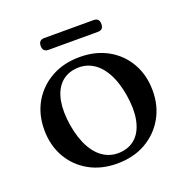

<svg xmlns="http://www.w3.org/2000/svg" viewBox="-114 -717 812 834"><g transform="rotate(-20 291.5 -299.5)"><path d="M293 -479.5Q366.5 -479.5 422.5 -448.2Q478.5 -417 510.2 -361.5Q542 -306 542 -233.5Q542 -163 509.8 -107.5Q477.5 -52 421 -20.2Q364.5 11.5 289.5 11.5Q216.5 11.5 160.5 -20Q104.5 -51.5 72.8 -107Q41 -162.5 41 -234.5Q41 -306 73 -361Q105 -416 161.8 -447.8Q218.5 -479.5 293 -479.5ZM328 -31Q370 -37 396 -65.2Q422 -93.5 430.8 -141.2Q439.5 -189 429 -253.5Q418 -319 393.2 -362Q368.5 -405 333 -424Q297.5 -443 254.5 -437Q213 -431 186.8 -402.8Q160.5 -374.5 152 -326.8Q143.5 -279 154 -214.5Q165 -149.5 189.8 -106.2Q214.5 -63 250 -44Q285.5 -25 328 -31ZM151 -582Q151 -596 157.8 -602.8Q164.5 -609.5 176.5 -609.5H406Q418 -609.5 424.8 -603Q431.5 -596.5 431.5 -582Q431.5 -568 424.8 -561.5Q418 -555 406 -555H176.5Q164.5 -555 157.8 -561.8Q151 -568.5 151 -582Z"/></g></svg>

Font: Fraunces Wonky
Style: Regular
Weight: 400
Version: Version 1.000;[b76b70a41]